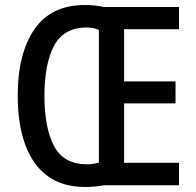

<svg xmlns="http://www.w3.org/2000/svg" viewBox="-20 -742 785 769"><path d="M321 -722Q360 -722 396 -714H697V-625H477V-416H683V-328H477V-90H697V0H397Q380 3 361 5Q342 7 322 7Q230 7 170 -37.5Q110 -82 80.5 -164Q51 -246 51 -359Q51 -528 118 -625Q185 -722 321 -722ZM325 -632Q233 -630 195.5 -557Q158 -484 158 -358Q158 -231 196 -158Q234 -85 326 -84Q355 -84 376 -91V-622Q356 -632 325 -632Z"/></svg>

Font: Noto Sans Hebrew Condensed Medium
Style: Regular
Weight: 500
Width: 3
Designer: Monotype Design Team
Foundry: Monotype Imaging Inc.
Version: Version 2.004; ttfautohint (v1.8.4.7-5d5b)